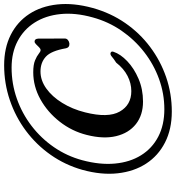

<svg xmlns="http://www.w3.org/2000/svg" viewBox="18 -824 850 927"><g transform="rotate(-90 443.5 -361.0)"><path d="M368 43Q282.5 43 218.5 10.2Q154.5 -22.5 116.5 -81Q78.5 -139.5 69.8 -218.2Q61 -297 86.5 -389Q110 -472 158.5 -541.2Q207 -610.5 274.5 -661Q342 -711.5 423 -739Q504 -766.5 591.5 -766.5Q675 -766.5 738 -734.8Q801 -703 838.8 -645.5Q876.5 -588 885 -510Q893.5 -432 868 -339Q844 -252.5 795.5 -182.2Q747 -112 680 -61.8Q613 -11.5 533.5 15.8Q454 43 368 43ZM379 7Q454 7 524.8 -18.5Q595.5 -44 655.2 -90.5Q715 -137 758.5 -200.2Q802 -263.5 822.5 -339Q846 -423.5 838.5 -495Q831 -566.5 797.5 -619.2Q764 -672 708.5 -701.2Q653 -730.5 580 -730.5Q502 -730.5 430.2 -705.2Q358.5 -680 298.5 -634Q238.5 -588 195.8 -525.8Q153 -463.5 133 -389.5Q110 -304 116.8 -231.5Q123.5 -159 156.8 -105.5Q190 -52 246.5 -22.5Q303 7 379 7ZM656.5 -238.5Q645.5 -205 611.2 -172.2Q577 -139.5 526.5 -117.8Q476 -96 416 -96Q351 -96 307.5 -130.2Q264 -164.5 249.2 -225.8Q234.5 -287 255 -367.5Q273 -439.5 319 -498.2Q365 -557 427.2 -591.5Q489.5 -626 557.5 -626Q594.5 -626 615.2 -617.2Q636 -608.5 646.8 -599.5Q657.5 -590.5 664.5 -590.5Q671 -590.5 678.2 -597.8Q685.5 -605 692.5 -612.2Q699.5 -619.5 706 -619.5Q719 -619.5 720 -602L720.5 -473.5Q720.5 -465 713.8 -459Q707 -453 697 -451.5Q677.5 -450 673.5 -467.5Q661 -539.5 632.8 -565.2Q604.5 -591 561.5 -591Q518.5 -591 479.2 -563Q440 -535 409.8 -486.2Q379.5 -437.5 364 -375.5Q336 -264.5 367.8 -208.5Q399.5 -152.5 466.5 -152.5Q504.5 -152.5 540 -170.8Q575.5 -189 604 -225.5Q624 -238.5 633 -246.5Q642 -254.5 650 -253Q660.5 -250 656.5 -238.5Z"/></g></svg>

Font: Fraunces 9pt S000
Style: Italic
Weight: 400
Italic angle: -16°
Version: Version 1.000; ttfautohint (v1.8.3)